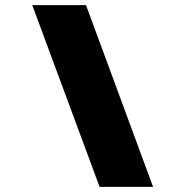

<svg xmlns="http://www.w3.org/2000/svg" viewBox="-20 -730 703 750"><path d="M316 -710 578 0H369L106 -710Z"/></svg>

Font: Raleway Black
Style: Italic
Weight: 900
Italic angle: -12°
Designer: Matt McInerney, Pablo Impallari, Rodrigo Fuenzalida
Foundry: Matt McInerney, Pablo Impallari, Rodrigo Fuenzalida
Version: Version 4.101;RELEASE